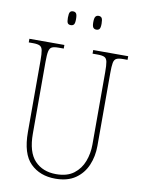

<svg xmlns="http://www.w3.org/2000/svg" viewBox="-98 -968 764 1043"><g transform="rotate(10 284.0 -446.0)"><path d="M281 10Q196 10 143.5 -42Q91 -94 91 -214V-608Q91 -646 87.5 -664Q84 -682 72 -688Q60 -694 35 -694H11V-714H204V-694H175Q150 -694 138.5 -688Q127 -682 123 -663.5Q119 -645 119 -606V-210Q119 -108 163 -61.5Q207 -15 281 -15Q342 -15 378.5 -43Q415 -71 431.5 -115Q448 -159 448 -207V-607Q448 -645 444.5 -663.5Q441 -682 429 -688Q417 -694 392 -694H363V-714H556V-694H532Q507 -694 495 -688Q483 -682 479.5 -663.5Q476 -645 476 -607V-205Q476 -147 455 -98Q434 -49 391 -19.5Q348 10 281 10ZM360 -826Q349 -826 343 -833.5Q337 -841 337 -863Q337 -886 343 -894Q349 -902 360 -902Q372 -902 377.5 -894Q383 -886 383 -863Q383 -841 377.5 -833.5Q372 -826 360 -826ZM219 -826Q207 -826 202 -833.5Q197 -841 197 -863Q197 -886 202 -894Q207 -902 219 -902Q231 -902 236.5 -894Q242 -886 242 -863Q242 -841 236.5 -833.5Q231 -826 219 -826Z"/></g></svg>

Font: Noto Serif Thai Condensed Thin
Style: Regular
Weight: 100
Width: 3
Designer: Monotype Design Team
Foundry: Monotype Imaging Inc.
Version: Version 2.001; ttfautohint (v1.8.4.7-5d5b)